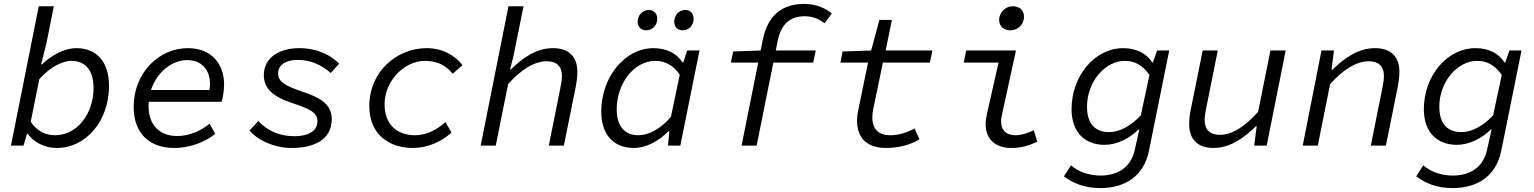

<svg xmlns="http://www.w3.org/2000/svg" viewBox="-20 -744 7840 981"><path d="M270 12C422 12 537 -129 537 -305C537 -429 473 -498 370 -498C307 -498 242 -460 194 -415H190L217 -522L255 -712H178L36 0H100L118 -61H121C152 -18 206 12 270 12ZM262 -53C216 -53 171 -71 137 -122L181 -340C233 -398 296 -433 345 -433C413 -433 458 -388 458 -294C458 -163 374 -53 262 -53Z M870 12C955 12 1031 -21 1080 -60L1051 -112C1006 -76 949 -49 885 -49C797 -49 739 -104 739 -202C739 -343 842 -437 936 -437C1008 -437 1053 -390 1053 -314C1053 -299 1051 -283 1047 -269L1079 -284H732L722 -224H1112C1117 -237 1125 -277 1125 -311C1125 -419 1059 -498 940 -498C793 -498 663 -373 663 -198C663 -62 744 12 870 12Z M1470 12C1584 12 1675 -30 1675 -135C1675 -214 1612 -247 1521 -277C1443 -304 1401 -324 1401 -369C1401 -412 1439 -438 1502 -438C1574 -438 1630 -406 1670 -371L1713 -419C1672 -460 1603 -498 1510 -498C1411 -498 1328 -453 1328 -360C1328 -292 1373 -251 1474 -217C1555 -190 1602 -172 1602 -125C1602 -72 1552 -48 1484 -48C1414 -48 1347 -73 1300 -126L1255 -77C1302 -23 1386 12 1470 12Z M2091 12C2164 12 2236 -20 2287 -67L2256 -120C2211 -80 2158 -53 2101 -53C2011 -53 1945 -105 1945 -211C1945 -335 2050 -433 2150 -433C2213 -433 2258 -411 2293 -367L2343 -411C2308 -457 2245 -498 2160 -498C2008 -498 1867 -379 1867 -202C1867 -60 1964 12 2091 12Z M2436 0H2513L2576 -314C2642 -388 2709 -431 2774 -431C2824 -431 2851 -405 2851 -357C2851 -335 2847 -314 2842 -289L2784 0H2861L2921 -297C2926 -324 2930 -349 2930 -377C2930 -450 2891 -498 2805 -498C2720 -498 2650 -448 2590 -389H2586L2602 -451L2655 -712H2578L2436 0Z M3218 12C3281 12 3345 -22 3396 -74H3400L3393 0H3456L3554 -486H3491L3471 -425H3467C3440 -469 3388 -498 3319 -498C3171 -498 3052 -348 3052 -174C3052 -53 3118 12 3218 12ZM3242 -53C3175 -53 3131 -95 3131 -186C3131 -316 3218 -433 3329 -433C3374 -433 3420 -413 3453 -362L3408 -147C3355 -85 3295 -53 3242 -53ZM3282 -589C3314 -589 3338 -615 3338 -648C3338 -676 3320 -693 3295 -693C3263 -693 3238 -666 3238 -633C3238 -605 3257 -589 3282 -589ZM3468 -589C3500 -589 3524 -615 3524 -648C3524 -676 3506 -693 3481 -693C3449 -693 3425 -666 3425 -633C3425 -605 3443 -589 3468 -589Z M3769 0H3846L3954 -537C3972 -626 4022 -661 4091 -661C4132 -661 4163 -648 4193 -625L4230 -675C4197 -703 4148 -724 4089 -724C3979 -724 3903 -669 3877 -539L3769 0ZM3714 -424H4135L4148 -486H3867L3726 -481L3714 -424Z M4507 12C4575 12 4636 -6 4678 -32L4653 -88C4618 -68 4575 -53 4527 -53C4472 -53 4437 -82 4437 -144C4437 -157 4438 -170 4442 -188L4491 -424H4731L4744 -486H4505L4537 -642H4473L4431 -486L4285 -481L4274 -424H4415L4367 -190C4362 -167 4359 -148 4359 -127C4359 -44 4405 12 4507 12Z M5147 12C5200 12 5239 -1 5280 -20L5262 -78C5227 -63 5199 -53 5169 -53C5125 -53 5095 -74 5095 -125C5095 -134 5096 -145 5099 -156L5171 -486H4917L4904 -424H5082L5023 -164C5019 -144 5016 -127 5016 -110C5016 -30 5069 12 5147 12ZM5142 -589C5180 -589 5212 -619 5212 -658C5212 -692 5189 -712 5154 -712C5117 -712 5085 -680 5085 -643C5085 -608 5110 -589 5142 -589Z M5601 217C5723 217 5824 161 5851 24L5954 -486H5892L5871 -425H5867C5840 -469 5788 -498 5719 -498C5574 -498 5455 -357 5455 -186C5455 -70 5521 -4 5624 -4C5686 -4 5750 -36 5797 -82H5801L5778 21C5758 114 5688 153 5602 153C5548 153 5491 135 5452 101L5416 157C5460 191 5521 217 5601 217ZM5647 -69C5577 -69 5534 -110 5534 -199C5534 -324 5624 -433 5728 -433C5776 -433 5818 -412 5853 -361L5809 -155C5758 -100 5700 -69 5647 -69Z M6181 12C6267 12 6339 -42 6397 -99H6401L6388 0H6452L6549 -486H6471L6408 -172C6342 -99 6277 -55 6212 -55C6162 -55 6135 -82 6135 -130C6135 -152 6139 -172 6144 -197L6202 -486H6125L6065 -189C6059 -162 6056 -137 6056 -109C6056 -36 6095 12 6181 12Z M6636 0H6713L6776 -314C6842 -388 6909 -431 6974 -431C7024 -431 7051 -405 7051 -357C7051 -335 7047 -314 7042 -289L6984 0H7061L7121 -297C7126 -324 7130 -349 7130 -377C7130 -450 7091 -498 7005 -498C6918 -498 6846 -445 6787 -387H6783L6796 -486H6732L6636 0Z M7401 217C7523 217 7624 161 7651 24L7754 -486H7692L7671 -425H7667C7640 -469 7588 -498 7519 -498C7374 -498 7255 -357 7255 -186C7255 -70 7321 -4 7424 -4C7486 -4 7550 -36 7597 -82H7601L7578 21C7558 114 7488 153 7402 153C7348 153 7291 135 7252 101L7216 157C7260 191 7321 217 7401 217ZM7447 -69C7377 -69 7334 -110 7334 -199C7334 -324 7424 -433 7528 -433C7576 -433 7618 -412 7653 -361L7609 -155C7558 -100 7500 -69 7447 -69Z"/></svg>

Font: Source Code Variable
Style: Italic
Weight: 400
Italic angle: -11°
Monospace: yes
Designer: Paul D. Hunt, Teo Tuominen
Foundry: Adobe Systems Incorporated
Version: Version 1.005;PS 1.0;hotconv 16.6.54;makeotf.lib2.5.65590